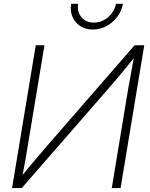

<svg xmlns="http://www.w3.org/2000/svg" viewBox="-20 -958 762 978"><path d="M594.2 0H549.3L633.3 -507.8Q637.7 -530.8 642.6 -558.3Q647.5 -585.9 653.3 -617.9Q659.2 -649.9 666 -685.5L674.8 -677.7Q647 -643.6 621.8 -613Q596.7 -582.5 574 -555.4Q551.3 -528.3 531.2 -505.4L90.8 0H41.5L162.1 -727.5H206.5L119.6 -204.6Q116.2 -181.6 111.3 -154.3Q106.4 -127 101.1 -98.4Q95.7 -69.8 90.8 -43.5L82 -50.8Q104 -78.1 126.2 -104.7Q148.4 -131.3 169.9 -156.7Q191.4 -182.1 210.4 -204.1L665.5 -727.5H714.8ZM452.6 -807.6Q415.5 -807.6 388.7 -825.2Q361.8 -842.8 349.1 -872.6Q336.4 -902.3 342.3 -938.5H378.4Q371.6 -897.9 394.8 -870.4Q418 -842.8 458.5 -842.8Q485.4 -842.8 509 -855.5Q532.7 -868.2 549.3 -889.9Q565.9 -911.6 570.3 -938.5H606Q600.1 -902.3 577.6 -872.6Q555.2 -842.8 522.5 -825.2Q489.7 -807.6 452.6 -807.6Z"/></svg>

Font: Inter 28pt ExtraLight
Style: Italic
Weight: 250
Italic angle: -9.3988°
Designer: Rasmus Andersson
Foundry: rsms
Version: Version 4.001;git-66647c0bb